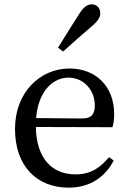

<svg xmlns="http://www.w3.org/2000/svg" viewBox="-20 -849 596 883"><path d="M270 -612C314 -652 357 -689 403 -729C435 -756 441 -773 441 -788C441 -816 422 -829 402 -829C382 -829 364 -817 343 -783C309 -730 278 -680 247 -630ZM146 -306C157 -436 228 -492 295 -492C366 -492 416 -433 416 -365C416 -329 405 -304 357 -304ZM497 -264C502 -279 505 -300 505 -325C505 -454 418 -534 300 -534C165 -534 49 -425 49 -256C49 -85 149 14 296 14C393 14 463 -34 503 -111L481 -126C442 -79 399 -47 327 -47C220 -47 147 -120 145 -265Z"/></svg>

Font: Noto Serif SC Medium
Style: Regular
Weight: 500
Designer: Ryoko NISHIZUKA 西塚涼子 (kana & ideographs); Frank Grießhammer (Latin, Greek & Cyrillic); Wenlong ZHANG 张文龙 (bopomofo); San
Foundry: Adobe Systems Incorporated
Version: Version 1.001;PS 1.001;hotconv 16.6.54;makeotf.lib2.5.65590